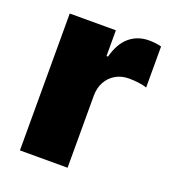

<svg xmlns="http://www.w3.org/2000/svg" viewBox="-105 -618 627 699"><g transform="rotate(20 208.5 -268.5)"><path d="M49.8 -530.3H228.5V-430.7H234.4Q248.5 -484.4 279.8 -510.7Q311 -537.1 355.5 -537.1Q381.3 -537.1 403.3 -531.2V-372.1Q390.6 -377 370.6 -379.4Q350.6 -381.8 334 -381.8Q305.2 -381.8 282.7 -368.9Q260.3 -356 247.3 -332.8Q234.4 -309.6 234.4 -279.3V0H49.8Z"/></g></svg>

Font: Pretendard GOV Black
Style: Regular
Weight: 900
Designer: Base glyphs from Inter by Rasmus Andersson; Hangeul glyphs from Noto Sans CJK(Source Han Sans) by Jang Soo-young and Kan
Foundry: Kil Hyung-jin
Version: Version 1.309